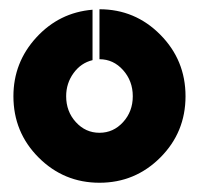

<svg xmlns="http://www.w3.org/2000/svg" viewBox="-20 -548 430 415"><path d="M180 -527V-418Q155 -412 139 -390Q123 -368 123 -340Q123 -307 144 -284Q165 -261 195 -261Q225 -261 246 -284Q267 -307 267 -340Q267 -373 246 -396.5Q225 -420 195 -420V-528Q272 -528 326.5 -473Q381 -418 381 -340Q381 -262 326.5 -207.5Q272 -153 195 -153Q118 -153 63.5 -207.5Q9 -262 9 -340Q9 -413 58.5 -467Q108 -521 180 -527Z"/></svg>

Font: BroshK
Style: Medium
Weight: 500
Designer: gluk
Foundry: gluk
Version: Version 0.60